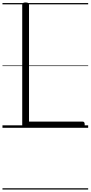

<svg xmlns="http://www.w3.org/2000/svg" viewBox="-20 -1035 734 1555"><path d="M187 0Q160 0 160 -23V-996Q160 -1006 166.5 -1010.5Q173 -1015 187 -1015Q202 -1015 208.5 -1010.5Q215 -1006 215 -996V-50H650Q658 -50 662 -44.5Q666 -39 666 -25Q666 -11 662 -5.5Q658 0 650 0ZM0 490H694V500H0ZM0 -20H694V0H0ZM0 -505H694V-500H0ZM0 -1010H694V-1000H0Z"/></svg>

Font: Playwrite NG Modern Guides
Style: Regular
Weight: 400
Designer: Veronika Burian, José Scaglione
Foundry: TypeTogether
Version: Version 1.003